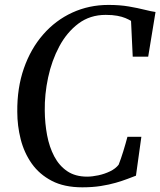

<svg xmlns="http://www.w3.org/2000/svg" viewBox="-20 -772 668 800"><path d="M323 8.5Q247.5 8.5 195.8 -18.5Q144 -45.5 112.2 -90.5Q80.5 -135.5 66.2 -191.8Q52 -248 52 -306Q51 -405.5 79.5 -487.2Q108 -569 159.8 -628.2Q211.5 -687.5 281.2 -719.5Q351 -751.5 432 -751.5Q479.5 -751.5 517 -745Q554.5 -738.5 582.2 -731.5Q610 -724.5 628 -722L597.5 -536H533L526 -685Q516 -691 502.2 -696.8Q488.5 -702.5 468.8 -706.2Q449 -710 420.5 -710Q355 -710 306.8 -673.8Q258.5 -637.5 227 -578.5Q195.5 -519.5 180.5 -449.2Q165.5 -379 166.5 -310.5Q167 -258 176.2 -208.8Q185.5 -159.5 206 -120.5Q226.5 -81.5 260 -58.8Q293.5 -36 343 -36Q364 -36 389.8 -41.5Q415.5 -47 438.8 -58.2Q462 -69.5 474.5 -86Q479 -97.5 484 -112Q489 -126.5 493.8 -142Q498.5 -157.5 503 -173Q507.5 -188.5 511 -202H569L546.5 -40Q532 -34.5 511 -26.5Q490 -18.5 462.5 -10.5Q435 -2.5 400.2 3Q365.5 8.5 323 8.5Z"/></svg>

Font: Merriweather 72pt
Style: Italic
Weight: 400
Italic angle: -7.8°
Version: Version 2.101